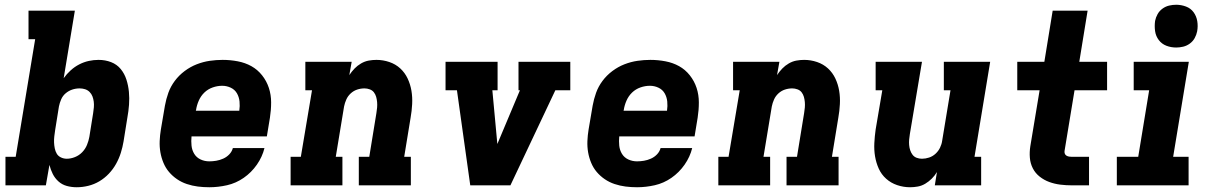

<svg xmlns="http://www.w3.org/2000/svg" viewBox="-20 -780 5140 808"><path d="M303 8Q281 8 261 2.5Q241 -3 226 -16.5Q211 -30 202 -48Q193 -66 188 -86L173 0H3V-120H46L128 -615H100V-735H295L248 -451Q261 -469 277.5 -484Q294 -499 313.5 -509Q333 -519 353.5 -523.5Q374 -528 395 -528Q423 -528 447.5 -518.5Q472 -509 488 -489.5Q504 -470 512 -445Q520 -420 522.5 -393.5Q525 -367 523 -339.5Q521 -312 516 -285L500 -185Q496 -161 488.5 -137Q481 -113 468.5 -90.5Q456 -68 438 -49Q420 -30 398 -17Q376 -4 351.5 2Q327 8 303 8ZM261 -112Q278 -112 295.5 -119Q313 -126 326 -139.5Q339 -153 346 -170Q353 -187 356 -204L372 -304Q374 -316 375 -328.5Q376 -341 374.5 -352.5Q373 -364 369 -374.5Q365 -385 357 -393Q349 -401 338 -404.5Q327 -408 315 -408Q299 -408 284 -403Q269 -398 256.5 -387.5Q244 -377 237.5 -362Q231 -347 228 -332L212 -232Q210 -219 208.5 -206Q207 -193 207.5 -180.5Q208 -168 210.5 -155.5Q213 -143 219 -133Q225 -123 236.5 -117.5Q248 -112 261 -112Z M861 8Q836 8 812.5 5Q789 2 766.5 -5.5Q744 -13 725 -26Q706 -39 691.5 -56Q677 -73 668 -94.5Q659 -116 655 -139Q651 -162 652 -186.5Q653 -211 657 -235L674 -335Q679 -363 688.5 -389.5Q698 -416 715.5 -439.5Q733 -463 757 -481Q781 -499 808 -509.5Q835 -520 862.5 -524Q890 -528 917 -528Q949 -528 980.5 -522Q1012 -516 1038 -501.5Q1064 -487 1083 -463Q1102 -439 1111.5 -410Q1121 -381 1121 -349Q1121 -317 1116 -285L1103 -206H786Q784 -186 786 -167Q788 -148 797.5 -132.5Q807 -117 824 -109Q841 -101 861 -101Q875 -101 890 -103.5Q905 -106 919.5 -112.5Q934 -119 945 -130.5Q956 -142 960 -157H1093Q1084 -120 1061 -87Q1038 -54 1005.5 -31.5Q973 -9 935.5 -0.5Q898 8 861 8ZM804 -314H987Q990 -334 988 -353Q986 -372 977 -387.5Q968 -403 951 -411Q934 -419 915 -419Q895 -419 875 -412Q855 -405 840 -390.5Q825 -376 816.5 -356.5Q808 -337 805 -317Z M1203 0V-120H1246L1293 -400H1265V-520H1460L1450 -464Q1460 -479 1472 -491.5Q1484 -504 1499.5 -513Q1515 -522 1531.5 -525Q1548 -528 1564 -528Q1592 -528 1618.5 -519Q1645 -510 1664.5 -492Q1684 -474 1695.5 -449.5Q1707 -425 1711.5 -398Q1716 -371 1714.5 -342Q1713 -313 1708 -285L1681 -120H1709V0H1490V-120H1534L1564 -304Q1566 -316 1567 -327.5Q1568 -339 1567 -350.5Q1566 -362 1563 -372.5Q1560 -383 1553.5 -391.5Q1547 -400 1536 -404Q1525 -408 1514 -408Q1498 -408 1483 -403Q1468 -398 1456 -387Q1444 -376 1437.5 -361.5Q1431 -347 1428 -332L1393 -120H1421V0Z M1959 0 1903 -400H1855V-520H2074V-400H2052L2073 -174L2168 -400H2162V-520H2380V-400H2317L2128 0Z M2661 8Q2636 8 2612.5 5Q2589 2 2566.5 -5.5Q2544 -13 2525 -26Q2506 -39 2491.5 -56Q2477 -73 2468 -94.5Q2459 -116 2455 -139Q2451 -162 2452 -186.5Q2453 -211 2457 -235L2474 -335Q2479 -363 2488.5 -389.5Q2498 -416 2515.5 -439.5Q2533 -463 2557 -481Q2581 -499 2608 -509.5Q2635 -520 2662.5 -524Q2690 -528 2717 -528Q2749 -528 2780.5 -522Q2812 -516 2838 -501.5Q2864 -487 2883 -463Q2902 -439 2911.5 -410Q2921 -381 2921 -349Q2921 -317 2916 -285L2903 -206H2586Q2584 -186 2586 -167Q2588 -148 2597.5 -132.5Q2607 -117 2624 -109Q2641 -101 2661 -101Q2675 -101 2690 -103.5Q2705 -106 2719.5 -112.5Q2734 -119 2745 -130.5Q2756 -142 2760 -157H2893Q2884 -120 2861 -87Q2838 -54 2805.5 -31.5Q2773 -9 2735.5 -0.5Q2698 8 2661 8ZM2604 -314H2787Q2790 -334 2788 -353Q2786 -372 2777 -387.5Q2768 -403 2751 -411Q2734 -419 2715 -419Q2695 -419 2675 -412Q2655 -405 2640 -390.5Q2625 -376 2616.5 -356.5Q2608 -337 2605 -317Z M3003 0V-120H3046L3093 -400H3065V-520H3260L3250 -464Q3260 -479 3272 -491.5Q3284 -504 3299.5 -513Q3315 -522 3331.5 -525Q3348 -528 3364 -528Q3392 -528 3418.5 -519Q3445 -510 3464.5 -492Q3484 -474 3495.5 -449.5Q3507 -425 3511.5 -398Q3516 -371 3514.5 -342Q3513 -313 3508 -285L3481 -120H3509V0H3290V-120H3334L3364 -304Q3366 -316 3367 -327.5Q3368 -339 3367 -350.5Q3366 -362 3363 -372.5Q3360 -383 3353.5 -391.5Q3347 -400 3336 -404Q3325 -408 3314 -408Q3298 -408 3283 -403Q3268 -398 3256 -387Q3244 -376 3237.5 -361.5Q3231 -347 3228 -332L3193 -120H3221V0Z M3810 8Q3782 8 3755.5 -1Q3729 -10 3709 -28Q3689 -46 3678 -70.5Q3667 -95 3662.5 -122Q3658 -149 3659.5 -178Q3661 -207 3665 -235L3693 -400H3665V-520H3860L3809 -216Q3807 -204 3806 -192.5Q3805 -181 3806 -169.5Q3807 -158 3810.5 -147.5Q3814 -137 3820.5 -128.5Q3827 -120 3837.5 -116Q3848 -112 3860 -112Q3875 -112 3890 -117Q3905 -122 3917 -133Q3929 -144 3936 -158.5Q3943 -173 3945 -188L3980 -400H3952V-520H4147L4081 -120H4109V0H3914L3923 -56Q3914 -41 3901.5 -28.5Q3889 -16 3874 -7Q3859 2 3842.5 5Q3826 8 3810 8Z M4491 0Q4466 0 4442 -3Q4418 -6 4396 -14Q4374 -22 4355.5 -36.5Q4337 -51 4326.5 -71.5Q4316 -92 4314 -116Q4312 -140 4316 -165L4355 -400H4261V-520H4375L4410 -735H4557L4522 -520H4639V-400H4502L4460 -145Q4459 -139 4461 -133.5Q4463 -128 4468 -125Q4473 -122 4479 -121Q4485 -120 4491 -120H4563V0Z M4680 0V-120H4770L4816 -400H4751V-520H4983L4917 -120H4982V0ZM4930 -580Q4908 -580 4888.5 -587.5Q4869 -595 4856.5 -611.5Q4844 -628 4841 -649Q4838 -670 4841 -692Q4844 -707 4851.5 -720.5Q4859 -734 4872 -743.5Q4885 -753 4900 -756.5Q4915 -760 4930 -760Q4951 -760 4971 -752.5Q4991 -745 5003 -728.5Q5015 -712 5018.5 -691Q5022 -670 5018 -648Q5015 -633 5007.5 -619.5Q5000 -606 4987 -596.5Q4974 -587 4959 -583.5Q4944 -580 4930 -580Z"/></svg>

Font: Iosevka Etoile Heavy Oblique
Style: Regular
Weight: 900
Italic angle: -9°
Designer: Belleve Invis
Foundry: Belleve Invis
Version: Version 15.5.2; ttfautohint (v1.8.4)